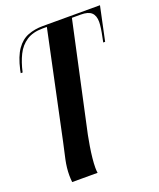

<svg xmlns="http://www.w3.org/2000/svg" viewBox="-143 -624 787 951"><g transform="rotate(-20 250.0 -148.0)"><path d="M71 240Q70 231 69.5 221.5Q69 212 69 203Q69 165 78 122.5Q87 80 97 37L216 -525H194Q142 -525 108.5 -503Q75 -481 56 -442.5Q37 -404 26 -354H16L19 -370Q34 -437 59.5 -473Q85 -509 120.5 -522.5Q156 -536 198 -536H500L462 -357H452L457 -382Q462 -405 465 -426Q468 -447 468 -460Q468 -493 451 -509Q434 -525 395 -525H348L224 47Q219 72 214 102.5Q209 133 206 162Q203 191 203 212Q203 221 203.5 228Q204 235 205 240Z"/></g></svg>

Font: Noto Serif Display ExtraCondensed
Style: Bold Italic
Weight: 700
Width: 2
Italic angle: -12°
Designer: Monotype Design Team
Foundry: Monotype Imaging Inc.
Version: Version 2.009